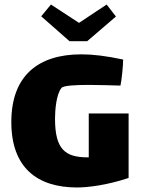

<svg xmlns="http://www.w3.org/2000/svg" viewBox="-20 -817 623 848"><path d="M365 -635 492 -744 451 -797 329 -716 205 -797 162 -745 287 -635ZM372 -316V-122H368C267 -122 223 -158 223 -293C223 -328 228 -401 252 -429C260 -439 312 -442 373 -442C419 -442 471 -440 512 -439C517 -460 524 -528 524 -554C449 -570 391 -577 339 -577C149 -577 30 -483 30 -278C30 -75 146 11 320 11C365 11 449 2 548 -31V-316Z"/></svg>

Font: FilmFarsi Display
Style: Regular
Weight: 400
Designer: Borna Izadpanah
Foundry: Borna Izadpanah
Version: Version 1.000;PS 001.000;hotconv 1.0.88;makeotf.lib2.5.64775